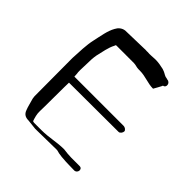

<svg xmlns="http://www.w3.org/2000/svg" viewBox="-162 -749 832 832"><g transform="rotate(45 254.0 -332.5)"><path d="M143 -623C125 -621 112 -609 105 -595C89 -567 84 -530 76 -495C68 -460 67 -416 65 -377L66 -144C67 -139 67 -131 69 -126C74 -110 78 -90 84 -76C90 -59 102 -51 122 -51L168 -46C217 -46 250 -48 297 -48C305 -48 310 -45 316 -44C328 -42 343 -40 353 -40C353 -39 413 -38 414 -38C434 -37 439 -68 418 -68H366C351 -68 336 -70 320 -72C273 -72 239 -61 191 -61H147C144 -61 141 -62 138 -63C133 -77 127 -97 128 -115C129 -115 129 -291 130 -291L433 -292C441 -292 449 -303 449 -311C449 -319 438 -326 430 -326H128C128 -326 127 -350 126 -350C125 -369 127 -384 127 -404C127 -424 128 -441 131 -458C138 -487 143 -519 156 -543C157 -547 158 -550 162 -550H269C280 -550 290 -545 302 -545H310C346 -545 372 -530 406 -530C406 -530 429 -570 427 -570C435 -570 440 -577 439 -586C438 -595 430 -602 421 -602C420 -603 415 -603 414 -604C405 -604 394 -613 386 -616L375 -620C357 -624 343 -627 323 -627C308 -627 293 -624 277 -626C276 -625 259 -627 258 -626C256 -626 143 -623 143 -623Z"/></g></svg>

Font: Photofail
Style: Regular
Weight: 400
Foundry: Cannot Into Space Fonts
Version: Version 0.97